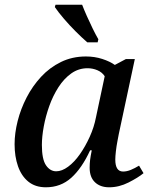

<svg xmlns="http://www.w3.org/2000/svg" viewBox="-20 -786 643 816"><path d="M175 10Q130 10 100.5 -14Q71 -38 56.5 -79.5Q42 -121 42 -173Q42 -220 55 -271.5Q68 -323 93 -371.5Q118 -420 154.5 -459.5Q191 -499 239 -522.5Q287 -546 345 -546Q382 -546 414.5 -535.5Q447 -525 468 -510L515 -535H553L485 -217Q483 -206 479 -185.5Q475 -165 472.5 -143Q470 -121 470 -108Q470 -57 503 -57Q519 -57 536 -64Q553 -71 571 -82L590 -50Q567 -31 526.5 -10.5Q486 10 444 10Q406 10 383.5 -11.5Q361 -33 361 -73Q361 -91 363 -107Q365 -123 370 -147H363Q328 -71 283 -30.5Q238 10 175 10ZM219 -58Q243 -58 269.5 -77.5Q296 -97 319.5 -130.5Q343 -164 361.5 -205Q380 -246 388 -288L425 -462Q414 -479 394 -487.5Q374 -496 352 -496Q314 -496 283 -474Q252 -452 228.5 -415.5Q205 -379 189.5 -335.5Q174 -292 166 -248.5Q158 -205 158 -170Q158 -109 175.5 -83.5Q193 -58 219 -58ZM351 -606Q328 -626 301.5 -652.5Q275 -679 251.5 -706.5Q228 -734 213 -756L216 -766H329Q337 -745 349 -718Q361 -691 374 -664.5Q387 -638 398 -619L395 -606Z"/></svg>

Font: Noto Serif Medium
Style: Italic
Weight: 500
Italic angle: -12°
Designer: Monotype Design Team
Foundry: Monotype Imaging Inc.
Version: Version 2.014; ttfautohint (v1.8.4.7-5d5b)